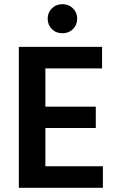

<svg xmlns="http://www.w3.org/2000/svg" viewBox="-20 -898 568 918"><path d="M472 0H70V-674H468V-571H197V-388H438V-286H197V-103H472ZM349 -809Q349 -779 329 -759Q309 -739 279 -739Q248 -739 228 -759Q208 -779 208 -809Q208 -838 228 -858Q248 -878 279 -878Q309 -878 329 -858Q349 -838 349 -809Z"/></svg>

Font: Hind Siliguri SemiBold
Style: Regular
Weight: 600
Designer: Jyotish Sonowal
Foundry: Indian Type Foundry
Version: Version 1.001;PS 1.0;hotconv 1.0.86;makeotf.lib2.5.63406; tt